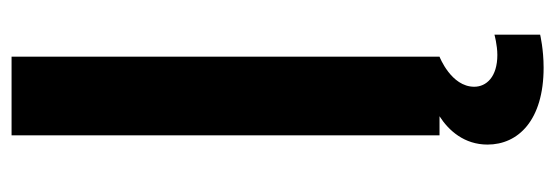

<svg xmlns="http://www.w3.org/2000/svg" viewBox="-334 -446 960 332"><g transform="rotate(-90 146.0 -280.0)"><path d="M195 180C227 180 252 174 252 174V95C252 95 234 100 217 100C179 100 162 81 162 60C162 20 214 0 214 0V-740H78V0H111C86 16 62 43 62 83C62 136 104 180 195 180Z"/></g></svg>

Font: Be Vietnam Pro SemiBold
Style: Regular
Weight: 600
Designer: Lam Bao, Tony Le, Vietanh Nguyen
Foundry: Yellow Type Foundry
Version: Version 1.002